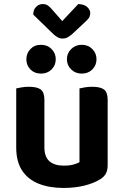

<svg xmlns="http://www.w3.org/2000/svg" viewBox="-20 -912 611 947"><path d="M60 -185V-259H199V-186Q199 -138 224 -116.5Q249 -95 294 -95Q323 -95 342.5 -100.5Q362 -106 372 -112V-259H511V-97Q511 -73 502.5 -56.5Q494 -40 473 -27Q442 -8 396 3.5Q350 15 293 15Q223 15 170.5 -6Q118 -27 89 -71Q60 -115 60 -185ZM511 -213H372V-476Q381 -478 398 -481Q415 -484 435 -484Q475 -484 493 -470.5Q511 -457 511 -419ZM199 -213H60V-476Q69 -478 86 -481Q103 -484 123 -484Q163 -484 181 -470.5Q199 -457 199 -419ZM255 -620Q255 -590 234.5 -569.5Q214 -549 182 -549Q150 -549 130 -569.5Q110 -590 110 -620Q110 -649 130 -670Q150 -691 182 -691Q214 -691 234.5 -670Q255 -649 255 -620ZM456 -620Q456 -590 435.5 -569.5Q415 -549 383 -549Q352 -549 331 -569.5Q310 -590 310 -620Q310 -649 331 -670Q352 -691 383 -691Q415 -691 435.5 -670Q456 -649 456 -620ZM244 -743 144 -840Q144 -864 158 -878Q172 -892 191 -892Q206 -892 216.5 -884.5Q227 -877 237 -865L287 -808L366 -892Q396 -891 410.5 -877Q425 -863 425 -849Q425 -833 418 -823Q411 -813 397 -801L334 -742Q324 -734 313.5 -728Q303 -722 289 -722Q275 -722 264.5 -728Q254 -734 244 -743Z"/></svg>

Font: BalooTamma2Bold
Style: Bold
Weight: 700
Designer: Divya Kowshik, Shuchita Grover and Ek Type
Foundry: Ek Type
Version: Version 1.700